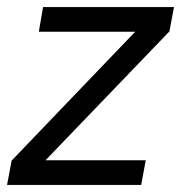

<svg xmlns="http://www.w3.org/2000/svg" viewBox="-29 -524 513 544"><path d="M-9 0 4 -69 354 -434H81L93 -504H464L451 -435L100 -70H384L371 0Z"/></svg>

Font: DM Sans Italic
Style: Regular
Weight: 400
Italic angle: -10°
Designer: Colophon Foundry, Jonny Pinhorn
Foundry: Colophon Foundry
Version: Version 4.004; ttfautohint (v1.8.4.7-5d5b)